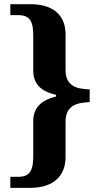

<svg xmlns="http://www.w3.org/2000/svg" viewBox="-20 -780 482 925"><path d="M125 125H29.8V71.8H68.8Q90.3 71.8 104.2 65.2Q118.2 58.6 126 46.4Q133.8 34.2 137 15.9Q140.1 -2.4 140.1 -25.9V-196.8Q140.1 -242.2 166.5 -271.5Q192.9 -300.8 250 -314.9V-323.2Q191.9 -336.4 166 -365.5Q140.1 -394.5 140.1 -439.9V-609.9Q140.1 -633.3 137 -651.6Q133.8 -669.9 126 -682.1Q118.2 -694.3 104.2 -700.7Q90.3 -707 68.8 -707H29.8V-759.8H125Q209 -759.8 252.4 -721.7Q295.9 -683.6 295.9 -613.8V-441.9Q295.9 -414.1 304.9 -396.2Q314 -378.4 329.6 -368.2Q345.2 -357.9 366.5 -354Q387.7 -350.1 412.1 -349.1V-288.1Q387.7 -287.1 366.5 -283Q345.2 -278.8 329.6 -268.6Q314 -258.3 304.9 -240.5Q295.9 -222.7 295.9 -193.8V-22.9Q295.9 10.7 284.9 38.3Q273.9 65.9 252.4 85Q231 104.5 199 114.7Q167 125 125 125Z"/></svg>

Font: Sitara
Style: Bold Italic
Weight: 700
Italic angle: -11°
Designer: Neelakash Kshetrimayum
Foundry: Neelakash Kshetrimayum
Version: Version 1.000;PS Version 1.000;PS 1.0;hotconv 1.;hotconv 1.0